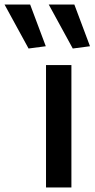

<svg xmlns="http://www.w3.org/2000/svg" viewBox="-131 -827 417 847"><path d="M72 -540H184V0H72ZM190 -613 84 -807H197L266 -623ZM-5 -613 -111 -807H2L71 -623Z"/></svg>

Font: EncodeSans
Style: Medium
Weight: 500
Designer: Pablo Impallari, Andres Torresi
Foundry: Pablo Impallari, Andres Torresi
Version: Version 1.000; ttfautohint (v1.4.1)